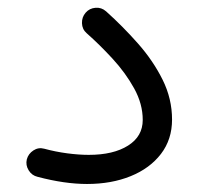

<svg xmlns="http://www.w3.org/2000/svg" viewBox="-20 -433 506 486"><path d="M47.9 -29.8Q51.8 -43.9 64.5 -52.2Q77.1 -60.5 91.8 -56.6Q120.6 -48.8 150.1 -44.9Q179.7 -41 204.6 -41Q267.1 -41 304.2 -64.5Q341.3 -87.9 341.3 -129.4Q341.3 -169.9 319.6 -209.2Q297.9 -248.5 265.1 -284.2Q232.4 -319.8 199.2 -349.1Q188 -358.9 187.5 -374.3Q187 -389.6 196.8 -400.9Q206.5 -412.1 221.7 -413.3Q236.8 -414.6 248.5 -404.3Q291 -366.2 329.3 -322.8Q367.7 -279.3 391.6 -231.2Q415.5 -183.1 415.5 -130.4Q415.5 -80.1 387.5 -43.5Q359.4 -6.8 310.8 12.9Q262.2 32.7 200.2 32.7Q143.6 32.7 75.2 14.6Q60.5 11.2 52.5 -2Q44.4 -15.1 47.9 -29.8Z"/></svg>

Font: Mikhak-DS1-FD Regular
Style: Regular
Weight: 400
Designer: Amin Abedi
Version: Version 3.2